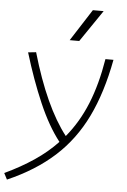

<svg xmlns="http://www.w3.org/2000/svg" viewBox="-85 -841 736 1117"><g transform="rotate(5 283.0 -282.5)"><path d="M-1 230.5 -20 193.8Q74.2 149.4 149.9 98.4Q225.6 47.4 284.2 -14.6Q217.3 -99.6 160.9 -230.2Q104.5 -360.8 57.1 -517.6L103.5 -522.5Q193.4 -211.4 317.9 -51.8Q391.6 -140.6 438 -254.6Q484.4 -368.7 508.8 -517.6H555.7Q519.5 -323.7 450.9 -182.4Q382.3 -41 271.7 59.3Q161.1 159.7 -1 230.5ZM292 -609.4 411.1 -794.9H474.1L347.7 -609.4Z"/></g></svg>

Font: Cascadia Code ExtraLight
Style: Italic
Weight: 200
Italic angle: -10°
Monospace: yes
Designer: Aaron Bell
Foundry: Saja Typeworks
Version: Version 2404.023; ttfautohint (v1.8.4)